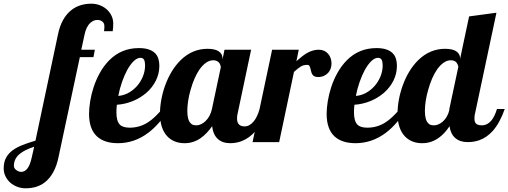

<svg xmlns="http://www.w3.org/2000/svg" viewBox="-228 -769 2751 1039"><path d="M-171.4 220.2Q-188.5 205.1 -198.2 185.3Q-208 165.5 -208 142.1Q-208 108.4 -195.1 84.5Q-182.1 60.5 -157.7 43Q-136.2 27.8 -107.7 16.4Q-79.1 4.9 -36.1 -7.8L85 -579.1Q103.5 -674.3 162.6 -717.8Q205.1 -749 267.1 -749Q289.6 -749 310.8 -741.2Q332 -733.4 348.6 -719.2Q365.7 -704.1 375.2 -684.3Q384.8 -664.6 384.8 -641.1Q384.8 -617.7 381.8 -600.1H335Q336.9 -615.2 336.9 -627Q336.9 -643.6 325.9 -652.3Q314.9 -661.1 298.8 -661.1Q278.8 -661.1 261.2 -645.5Q237.8 -624.5 229 -579.1L211.9 -500H285.2L277.8 -460H204.1L88.9 80.1Q69.8 175.3 13.2 218.8Q-28.3 250 -89.8 250Q-112.3 250 -133.5 242.2Q-154.8 234.4 -171.4 220.2ZM-81.1 144.5Q-65.4 125.5 -56.2 83L-43 24.9Q-96.2 42.5 -121.6 64Q-152.8 90.3 -152.8 127.9Q-152.8 141.1 -141.6 149.9Q-128.4 161.1 -112.8 161.1Q-95.2 161.1 -81.1 144.5Z M296.4 -31.2Q253.9 -70.8 253.9 -152.8Q253.9 -183.6 260 -221.2Q266.1 -258.8 278.3 -296.4Q292 -338.4 313.2 -376Q334.5 -413.6 362.8 -442.4Q428.2 -508.8 523.9 -508.8Q585 -508.8 612.8 -479.5Q634.3 -456.5 634.3 -413.1Q634.3 -370.6 615.7 -333.3Q597.2 -295.9 564.5 -267.1Q531.7 -238.8 490.2 -221.9Q448.7 -205.1 404.3 -202.1Q401.9 -176.8 401.9 -162.1Q401.9 -113.3 420.4 -94.7Q436.5 -78.1 474.1 -78.1Q528.3 -78.1 573.2 -107.4Q592.3 -119.6 609.9 -136.5Q627.4 -153.3 650.9 -179.2H685.1Q637.7 -99.1 576.2 -51.8Q500.5 5.9 410.2 5.9Q336.4 5.9 296.4 -31.2ZM513.2 -303.2Q533.7 -326.7 545.4 -355.7Q557.1 -384.8 557.1 -415Q557.1 -435.1 551.5 -445.6Q545.9 -456.1 532.2 -456.1Q514.2 -456.1 495.8 -438.5Q477.5 -420.9 460.4 -390.1Q444.8 -361.3 432.1 -324.7Q419.4 -288.1 412.1 -250Q439.9 -252 466.3 -266.1Q492.7 -280.3 513.2 -303.2Z M678.7 -29.8Q637.7 -71.8 637.7 -154.8Q637.7 -189.9 644.8 -229Q651.9 -268.1 665.5 -306.2Q696.8 -392.1 751 -444.8Q813.5 -504.9 895 -504.9Q935.5 -504.9 955.8 -491Q976.1 -477.1 976.1 -454.1V-446.8L986.8 -500H1130.9L1059.1 -160.2Q1054.7 -145.5 1054.7 -127.9Q1054.7 -85 1095.7 -85Q1123 -85 1145.5 -112.8Q1164.6 -136.2 1176.8 -179.2H1218.8Q1191.9 -103 1153.8 -58.6Q1121.6 -22 1081.1 -5.9Q1051.3 5.9 1018.1 5.9Q975.6 5.9 950.4 -17.3Q925.3 -40.5 919.9 -85.9Q891.6 -45.9 860.4 -23.4Q820.3 5.9 771 5.9Q713.9 5.9 678.7 -29.8ZM883.8 -113.3Q910.2 -138.7 918.9 -179.2L966.8 -404.8Q966.8 -409.7 964.6 -416.3Q962.4 -422.9 958.5 -428.7Q946.8 -442.9 925.8 -442.9Q905.8 -442.9 887 -429.7Q868.2 -416.5 851.6 -393.1Q822.3 -350.6 803.2 -282.2Q794.4 -252 790 -222.4Q785.6 -192.9 785.6 -168.9Q785.6 -119.1 804.2 -101.6Q810.5 -94.7 818.4 -92.8Q826.2 -90.8 835.9 -90.8Q847.2 -90.8 859.6 -96.7Q872.1 -102.5 883.8 -113.3Z M1244.6 -500H1388.7L1376 -438Q1410.2 -468.3 1431.6 -481Q1464.8 -500 1496.6 -500Q1528.8 -500 1548.3 -477.1Q1557.1 -466.8 1561.5 -453.4Q1565.9 -439.9 1565.9 -424.8Q1565.9 -411.1 1561.5 -398.4Q1557.1 -385.7 1548.3 -375.5Q1538.6 -364.7 1524.7 -358.4Q1510.7 -352.1 1493.7 -352.1Q1480.5 -352.1 1472.7 -356.4Q1464.8 -360.8 1460.4 -369.1Q1456.5 -377.4 1455.1 -385.3Q1450.7 -406.2 1446.3 -413.1Q1442.9 -418 1435.5 -418Q1414.6 -418 1399.9 -409.2Q1385.3 -400.4 1362.8 -379.9L1282.7 0H1138.7Z M1582 -31.2Q1539.6 -70.8 1539.6 -152.8Q1539.6 -183.6 1545.7 -221.2Q1551.8 -258.8 1564 -296.4Q1577.6 -338.4 1598.9 -376Q1620.1 -413.6 1648.4 -442.4Q1713.9 -508.8 1809.6 -508.8Q1870.6 -508.8 1898.4 -479.5Q1919.9 -456.5 1919.9 -413.1Q1919.9 -370.6 1901.4 -333.3Q1882.8 -295.9 1850.1 -267.1Q1817.4 -238.8 1775.9 -221.9Q1734.4 -205.1 1689.9 -202.1Q1687.5 -176.8 1687.5 -162.1Q1687.5 -113.3 1706.1 -94.7Q1722.2 -78.1 1759.8 -78.1Q1814 -78.1 1858.9 -107.4Q1877.9 -119.6 1895.5 -136.5Q1913.1 -153.3 1936.5 -179.2H1970.7Q1923.3 -99.1 1861.8 -51.8Q1786.1 5.9 1695.8 5.9Q1622.1 5.9 1582 -31.2ZM1798.8 -303.2Q1819.3 -326.7 1831.1 -355.7Q1842.8 -384.8 1842.8 -415Q1842.8 -435.1 1837.2 -445.6Q1831.5 -456.1 1817.9 -456.1Q1799.8 -456.1 1781.5 -438.5Q1763.2 -420.9 1746.1 -390.1Q1730.5 -361.3 1717.8 -324.7Q1705.1 -288.1 1697.8 -250Q1725.6 -252 1752 -266.1Q1778.3 -280.3 1798.8 -303.2Z M1964.4 -29.8Q1923.3 -71.8 1923.3 -154.8Q1923.3 -189.9 1930.4 -229Q1937.5 -268.1 1951.2 -306.2Q1982.4 -392.1 2036.6 -444.8Q2099.1 -504.9 2180.7 -504.9Q2221.2 -504.9 2241.5 -491Q2261.7 -477.1 2261.7 -454.1V-450.2L2310.5 -680.2L2458.5 -700.2L2343.8 -160.2Q2339.4 -145.5 2339.4 -127.9Q2339.4 -107.4 2349.1 -99.1Q2358.9 -90.8 2380.4 -90.8Q2408.2 -90.8 2430.2 -115.7Q2448.7 -137.7 2461.4 -179.2H2503.4Q2477.1 -104 2438.5 -60.5Q2405.8 -24.4 2365.7 -10.3Q2336.9 0 2302.7 0Q2261.2 0 2235.8 -22Q2210.4 -43.9 2204.6 -85.9Q2177.7 -45.4 2146.5 -23.4Q2106 5.9 2056.6 5.9Q1999.5 5.9 1964.4 -29.8ZM2168.5 -111.3Q2194.8 -135.3 2203.6 -173.8V-179.2L2252.4 -408.2Q2249 -421.9 2242.7 -430.2Q2232.4 -442.9 2211.4 -442.9Q2191.4 -442.9 2172.6 -429.7Q2153.8 -416.5 2137.2 -393.1Q2107.9 -350.6 2088.9 -282.2Q2080.1 -252 2075.7 -222.4Q2071.3 -192.9 2071.3 -168.9Q2071.3 -119.1 2089.8 -101.6Q2096.2 -94.7 2104 -92.8Q2111.8 -90.8 2121.6 -90.8Q2132.3 -90.8 2144.8 -96.2Q2157.2 -101.6 2168.5 -111.3Z"/></svg>

Font: Pattaya
Style: Regular
Weight: 400
Designer: Pablo Impallari / Thai characters Designed by Thanarat Vachiruckul and Suppakit Chalermlarp
Foundry: Pablo Impallari
Version: Version 1.007;September 16, 2023;FontCreator 15.0.0.2934 64-